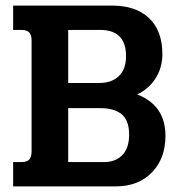

<svg xmlns="http://www.w3.org/2000/svg" viewBox="-20 -667 639 687"><path d="M27 -87H55Q76 -87 84.5 -96Q93 -105 93 -126V-523Q93 -542 84.5 -551Q76 -560 55 -560H27V-647H381Q466 -647 513.5 -602Q561 -557 561 -473Q561 -426 537.5 -388Q514 -350 471 -329Q572 -290 572 -181Q572 -100 523.5 -50Q475 0 393 0H27ZM335 -370Q379 -370 405 -394.5Q431 -419 431 -466Q431 -560 338 -560H224V-370ZM352 -87Q393 -87 417.5 -112Q442 -137 442 -185Q442 -236 415.5 -258Q389 -280 340 -280H224V-87Z"/></svg>

Font: Pridi Medium
Style: Regular
Weight: 500
Designer: Katatrad Team
Foundry: CadsonDemak
Version: Version 1.001